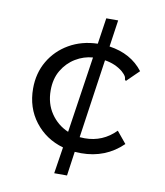

<svg xmlns="http://www.w3.org/2000/svg" viewBox="-79 -689 709 827"><g transform="rotate(10 275.0 -275.0)"><path d="M270 73H214L232 -43Q155 -65 108 -126Q61 -187 61 -271Q61 -338 92 -391Q123 -444 177.5 -475.5Q232 -507 302 -509L319 -623H371L354 -506Q450 -492 502 -424L456 -379L449 -372L444 -377Q444 -385 440.5 -391.5Q437 -398 424 -410Q391 -437 345 -444L295 -99Q306 -98 317 -98Q396 -98 452 -155L494 -104Q420 -32 313 -32Q299 -32 285 -33ZM137 -276Q137 -218 166 -175.5Q195 -133 242 -113L292 -447Q252 -444 216.5 -422.5Q181 -401 159 -364Q137 -327 137 -276Z"/></g></svg>

Font: Inconsolata SemiExpanded
Style: Regular
Weight: 400
Width: 6
Monospace: yes
Designer: Raph Levien, Cyreal, Brenton Simpson
Foundry: Raph Levien, Cyreal, Google
Version: Version 3.000; ttfautohint (v1.8.2.53-6de2)